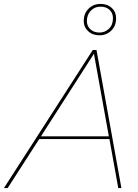

<svg xmlns="http://www.w3.org/2000/svg" viewBox="-72 -959 703 979"><path d="M-52 0 401 -704H420L547 0H531L486 -250H128L-33 0ZM137 -264H483L407 -685ZM441 -939Q476 -939 498 -918.5Q520 -898 520 -866Q520 -827 495.5 -803Q471 -779 435 -779Q400 -779 377.5 -800Q355 -821 355 -852Q355 -890 379.5 -914.5Q404 -939 441 -939ZM441 -925Q410 -925 390.5 -904Q371 -883 371 -852Q371 -826 389 -809.5Q407 -793 435 -793Q463 -793 483.5 -812.5Q504 -832 504 -866Q504 -892 487 -908.5Q470 -925 441 -925Z"/></svg>

Font: Prodigy Sans Thin
Style: Italic
Weight: 100
Italic angle: -13°
Designer: Wei Huang
Foundry: Wei Huang
Version: Version 1.003; ttfautohint (v1.8.3)